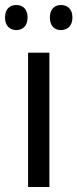

<svg xmlns="http://www.w3.org/2000/svg" viewBox="-34 -746 309 766"><path d="M-14 -676C-14 -642 6 -626 31 -626C56 -626 76 -642 76 -676C76 -711 56 -726 31 -726C6 -726 -14 -711 -14 -676ZM165 -676C165 -642 184 -626 209 -626C234 -626 255 -642 255 -676C255 -711 234 -726 209 -726C185 -726 165 -711 165 -676ZM163 0V-536H78V0Z"/></svg>

Font: Noto Sans Thai Looped SemiCondensed
Style: Regular
Weight: 400
Width: 4
Designer: Sasikarn Vongin, Ben Mitchell
Foundry: The Fontpad Ltd
Version: Version 1.001